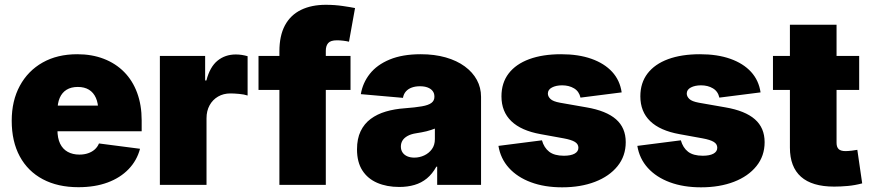

<svg xmlns="http://www.w3.org/2000/svg" viewBox="-20 -778 3665 808"><path d="M310.1 9.8Q223.1 9.8 160.2 -23.7Q97.2 -57.1 63.2 -119.9Q29.3 -182.6 29.3 -270Q29.3 -354 63.5 -417Q97.7 -480 159.4 -514.9Q221.2 -549.8 305.2 -549.8Q366.7 -549.8 416.7 -530.5Q466.8 -511.2 502.4 -475.1Q538.1 -439 557.1 -387.5Q576.2 -335.9 576.2 -271.5V-225.6H89.8V-333.5H484.9L393.6 -311Q393.6 -343.8 383.5 -366.2Q373.5 -388.7 354.5 -400.4Q335.4 -412.1 307.6 -412.1Q279.3 -412.1 260.3 -400.4Q241.2 -388.7 231.4 -366.2Q221.7 -343.8 221.7 -311V-232.4Q221.7 -196.8 232.9 -173.6Q244.1 -150.4 265.1 -138.9Q286.1 -127.4 314 -127.4Q334.5 -127.4 350.8 -133.1Q367.2 -138.7 378.9 -149.2Q390.6 -159.7 396.5 -174.3L569.3 -151.9Q556.2 -102.5 521.2 -66.2Q486.3 -29.8 432.9 -10Q379.4 9.8 310.1 9.8Z M652.8 0V-542.5H843.3V-439.5H848.6Q863.3 -496.6 895.5 -522.7Q927.7 -548.8 972.2 -548.8Q984.9 -548.8 997.6 -546.9Q1010.3 -544.9 1022 -541.5V-376Q1007.8 -380.9 986.6 -382.8Q965.3 -384.8 949.7 -384.8Q920.4 -384.8 897.7 -371.6Q875 -358.4 862.1 -335Q849.1 -311.5 849.1 -280.3V0Z M1455.1 -542.5V-399.4H1067.9V-542.5ZM1155.8 0V-561.5Q1155.8 -627.9 1179.2 -671.4Q1202.6 -714.8 1246.6 -736.3Q1290.5 -757.8 1351.1 -757.8Q1388.2 -757.8 1422.9 -752.7Q1457.5 -747.6 1474.1 -744.1L1448.7 -602.5Q1438.5 -605 1424.3 -606.7Q1410.2 -608.4 1398.4 -608.4Q1371.1 -608.4 1361.1 -596.7Q1351.1 -585 1351.1 -564.5V0Z M1660.2 8.8Q1607.9 8.8 1567.6 -8.5Q1527.3 -25.9 1504.9 -60.8Q1482.4 -95.7 1482.4 -149.4Q1482.4 -194.3 1497.6 -225.8Q1512.7 -257.3 1540 -277.6Q1567.4 -297.9 1603.8 -308.6Q1640.1 -319.3 1682.6 -322.3Q1728 -325.7 1755.6 -330.6Q1783.2 -335.4 1795.7 -345Q1808.1 -354.5 1808.1 -370.1V-372.1Q1808.1 -385.7 1800.5 -395.3Q1793 -404.8 1779.5 -409.9Q1766.1 -415 1747.1 -415Q1728.5 -415 1713.4 -409.7Q1698.2 -404.3 1688.5 -393.6Q1678.7 -382.8 1675.8 -366.2L1498.5 -381.8Q1506.3 -429.2 1536.4 -467.3Q1566.4 -505.4 1620.1 -527.6Q1673.8 -549.8 1750.5 -549.8Q1808.6 -549.8 1855.7 -536.4Q1902.8 -522.9 1936 -498.5Q1969.2 -474.1 1986.8 -441.7Q2004.4 -409.2 2004.4 -370.6V0H1819.8V-76.7H1816.4Q1799.3 -45.9 1776.4 -27.1Q1753.4 -8.3 1724.4 0.2Q1695.3 8.8 1660.2 8.8ZM1723.6 -114.7Q1745.6 -114.7 1765.4 -124Q1785.2 -133.3 1797.6 -150.4Q1810.1 -167.5 1810.1 -192.4V-236.8Q1802.2 -233.9 1793.7 -231Q1785.2 -228 1775.1 -225.6Q1765.1 -223.1 1754.6 -221.2Q1744.1 -219.2 1731.9 -217.3Q1709.5 -213.9 1695.1 -205.8Q1680.7 -197.8 1673.8 -186.5Q1667 -175.3 1667 -161.1Q1667 -146.5 1674.3 -136Q1681.6 -125.5 1694.3 -120.1Q1707 -114.7 1723.6 -114.7Z M2345.7 10.3Q2271.5 10.3 2214.4 -11Q2157.2 -32.2 2121.8 -71.3Q2086.4 -110.4 2077.6 -164.1L2260.7 -187.5Q2269.5 -156.2 2291.3 -139.4Q2313 -122.6 2353 -122.6Q2381.8 -122.6 2397.9 -131.3Q2414.1 -140.1 2414.1 -156.2Q2414.1 -171.9 2399.2 -180.9Q2384.3 -189.9 2352.1 -195.8L2255.4 -213.4Q2173.3 -228 2131.8 -268.1Q2090.3 -308.1 2090.3 -372.6Q2090.3 -429.2 2120.6 -468.8Q2150.9 -508.3 2207.3 -529.1Q2263.7 -549.8 2341.3 -549.8Q2414.6 -549.8 2469 -530.5Q2523.4 -511.2 2556.2 -475.6Q2588.9 -439.9 2596.2 -389.2L2422.9 -367.2Q2417 -393.6 2395.8 -406.2Q2374.5 -418.9 2345.7 -418.9Q2320.3 -418.9 2303 -409.9Q2285.6 -400.9 2285.6 -384.3Q2285.6 -372.1 2296.4 -361.6Q2307.1 -351.1 2336.9 -345.7L2448.2 -326.2Q2531.2 -312 2572.3 -276.1Q2613.3 -240.2 2613.3 -179.7Q2613.3 -121.6 2578.9 -78.9Q2544.4 -36.1 2484.1 -12.9Q2423.8 10.3 2345.7 10.3Z M2930.2 10.3Q2856 10.3 2798.8 -11Q2741.7 -32.2 2706.3 -71.3Q2670.9 -110.4 2662.1 -164.1L2845.2 -187.5Q2854 -156.2 2875.7 -139.4Q2897.5 -122.6 2937.5 -122.6Q2966.3 -122.6 2982.4 -131.3Q2998.5 -140.1 2998.5 -156.2Q2998.5 -171.9 2983.6 -180.9Q2968.8 -189.9 2936.5 -195.8L2839.8 -213.4Q2757.8 -228 2716.3 -268.1Q2674.8 -308.1 2674.8 -372.6Q2674.8 -429.2 2705.1 -468.8Q2735.4 -508.3 2791.7 -529.1Q2848.1 -549.8 2925.8 -549.8Q2999 -549.8 3053.5 -530.5Q3107.9 -511.2 3140.6 -475.6Q3173.3 -439.9 3180.7 -389.2L3007.3 -367.2Q3001.5 -393.6 2980.2 -406.2Q2959 -418.9 2930.2 -418.9Q2904.8 -418.9 2887.5 -409.9Q2870.1 -400.9 2870.1 -384.3Q2870.1 -372.1 2880.9 -361.6Q2891.6 -351.1 2921.4 -345.7L3032.7 -326.2Q3115.7 -312 3156.7 -276.1Q3197.8 -240.2 3197.8 -179.7Q3197.8 -121.6 3163.3 -78.9Q3128.9 -36.1 3068.6 -12.9Q3008.3 10.3 2930.2 10.3Z M3595.7 -542.5V-399.4H3232.9V-542.5ZM3304.2 -673.8H3500.5V-176.8Q3500.5 -159.2 3509.3 -150.6Q3518.1 -142.1 3538.6 -142.1Q3547.9 -142.1 3564.9 -144Q3582 -146 3587.9 -147.5L3608.4 -6.3Q3577.1 2 3547.4 4.6Q3517.6 7.3 3490.2 7.3Q3397.5 7.3 3350.8 -34.2Q3304.2 -75.7 3304.2 -156.7Z"/></svg>

Font: Inter 16pt Black
Style: Regular
Weight: 900
Version: Version 4.001;git-66647c0bb